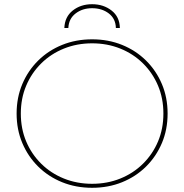

<svg xmlns="http://www.w3.org/2000/svg" viewBox="-20 -890 876 913"><path d="M418 3Q341 3 275.5 -23.5Q210 -50 161.5 -98Q113 -146 86 -210Q59 -274 59 -350Q59 -426 86 -490Q113 -554 161.5 -602Q210 -650 275.5 -676.5Q341 -703 418 -703Q495 -703 560.5 -676.5Q626 -650 674.5 -602Q723 -554 750 -490Q777 -426 777 -350Q777 -274 750 -210Q723 -146 674.5 -98Q626 -50 560.5 -23.5Q495 3 418 3ZM418 -16Q490 -16 552 -41Q614 -66 660 -111.5Q706 -157 731.5 -217.5Q757 -278 757 -350Q757 -422 731.5 -482.5Q706 -543 660 -588.5Q614 -634 552 -659Q490 -684 418 -684Q346 -684 284 -659Q222 -634 176 -588.5Q130 -543 104.5 -482.5Q79 -422 79 -350Q79 -278 104.5 -217.5Q130 -157 176 -111.5Q222 -66 284 -41Q346 -16 418 -16ZM286 -757Q288 -810 326 -840Q364 -870 418 -870Q472 -870 510.5 -840Q549 -810 550 -757H531Q530 -801 497.5 -826Q465 -851 418 -851Q372 -851 339.5 -826Q307 -801 305 -757Z"/></svg>

Font: Montserrat Thin Thin
Style: Regular
Weight: 250
Version: Version 9.000